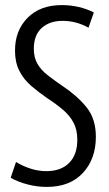

<svg xmlns="http://www.w3.org/2000/svg" viewBox="-20 -724 430 755"><path d="M164 11Q127 11 89.5 1.5Q52 -8 22 -25L43 -87Q69 -71 100 -61Q131 -51 162 -51Q220 -51 252 -83.5Q284 -116 284 -174Q284 -214 269 -242Q254 -270 227.5 -292.5Q201 -315 167 -337Q132 -361 102.5 -386.5Q73 -412 56 -445.5Q39 -479 39 -525Q39 -604 88.5 -654Q138 -704 223 -704Q257 -704 289.5 -696.5Q322 -689 349 -675L328 -615Q280 -642 226 -642Q175 -642 144 -614Q113 -586 113 -532Q113 -498 127 -473.5Q141 -449 166.5 -429Q192 -409 227 -385Q283 -348 320 -302.5Q357 -257 357 -186Q357 -99 306 -44Q255 11 164 11Z"/></svg>

Font: Ubuntu Sans Condensed
Style: Regular
Weight: 400
Width: 3
Designer: Dalton Maag Ltd
Foundry: Dalton Maag Ltd
Version: Version 1.006; ttfautohint (v1.8.4.7-5d5b)